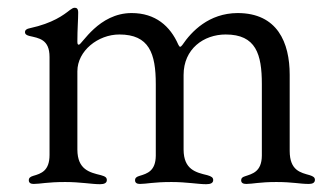

<svg xmlns="http://www.w3.org/2000/svg" viewBox="-20 -474 859 500"><path d="M67.8 5C84.9 5 102.6 0 149.9 0C190 0 218.8 5.7 240.4 5.7C251.1 5.7 258.2 2.8 258.2 -5C258.2 -11.7 254.3 -14.6 242.9 -17.8C213.4 -24.9 181.8 -32.3 181.5 -84.2V-288.4C181.5 -341.6 235.4 -384.2 290.8 -384.2C368.3 -384.2 385.7 -335.2 385.7 -255V-68.5C385.3 -28.8 363.6 -22 343.4 -16C335.9 -13.8 331.7 -11 331.7 -4.6C331.7 2.5 337 5 344.5 5C361.5 5 379.3 0 426.5 0C466.6 0 495.7 5.7 517 5.7C528.1 5.7 535.2 2.8 535.2 -5C535.2 -11.7 530.9 -14.6 519.9 -17.8C490.1 -24.9 458.5 -32.3 458.1 -84.2V-278.8C458.1 -346.6 510.3 -384.2 567.8 -384.2C646.7 -384.2 661.9 -332.7 661.9 -255V-68.9C661.6 -26.3 636.7 -21.3 617.9 -14.9C611.5 -12.8 608 -10.3 608 -4.6C608 2.5 613.3 5 621.4 5C637.8 5 655.9 0 699.6 0C742.9 0 760.3 5 784.1 5C793 5 800.1 2.5 800.1 -5.7C800.1 -12.1 795.5 -14.9 786.6 -17.8C763.1 -24.5 734.4 -29.5 734.4 -81.3V-279.1C734.4 -363.3 702.4 -440 598.7 -440C523.8 -439.6 478.7 -392 454.9 -356.9C449.9 -350.5 447.8 -350.5 444.2 -358C423.3 -405.9 384.9 -440 322.8 -440C236.9 -440 193.2 -357.6 185.4 -357.6C182.9 -357.6 181.5 -359 181.5 -365.1V-367.5C181.5 -397.7 183.6 -422.9 183.6 -441.1C183.6 -451.3 180 -453.8 174.4 -453.8C170.8 -453.8 167.3 -451.7 161.9 -447.8C145.6 -435 117.9 -413.7 57.9 -400.6C49.7 -399.1 45.1 -396 45.1 -390.3C45.1 -384.6 49.7 -382.1 56.8 -380.3C81.3 -374.6 109 -371.8 109 -325.6V-70.7C109 -29.1 87.4 -22 66.4 -16C59.3 -13.8 55 -11 55 -4.6C55 2.5 60.4 5 67.8 5Z"/></svg>

Font: Margiela Serif
Style: Regular
Weight: 400
Designer: Andreas Faust, Stefan Endress
Version: Version 1.002;FEAKit 1.0